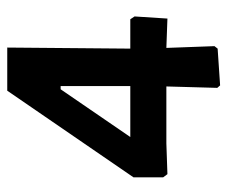

<svg xmlns="http://www.w3.org/2000/svg" viewBox="-70 -476 642 543"><g transform="rotate(-90 251.5 -205.0)"><path d="M388 -506 385 -158H468L476 -146L470 -53L387 -56L392 80L385 89L281 96L274 88L278 -56H117L30 -53L21 -65V-149L266 -506ZM135 -158H279V-355H270Z"/></g></svg>

Font: Alegreya Sans
Style: Bold
Weight: 700
Designer: Juan Pablo del Peral
Foundry: Huerta Tipografica
Version: Version 2.007